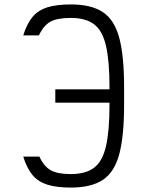

<svg xmlns="http://www.w3.org/2000/svg" viewBox="-20 -834 640 868"><path d="M300 14Q236 14 194.5 1Q153 -12 127.5 -42Q102 -72 85 -126H158Q179 -81 210 -64Q241 -47 300 -47Q367 -47 405 -75.5Q443 -104 459 -172.5Q475 -241 475 -360V-440Q475 -559 459 -627.5Q443 -696 405 -724.5Q367 -753 300 -753Q239 -753 208 -736Q177 -719 156 -674H85Q102 -728 127.5 -758Q153 -788 194.5 -801Q236 -814 300 -814Q392 -814 444.5 -779.5Q497 -745 519 -663.5Q541 -582 541 -440V-360Q541 -218 519 -136.5Q497 -55 444.5 -20.5Q392 14 300 14ZM230 -370V-430H516V-370Z"/></svg>

Font: Victor Mono Light
Style: Regular
Weight: 300
Monospace: yes
Designer: Rune Bjørnerås
Version: Version 1.561;gftools[0.9.30]